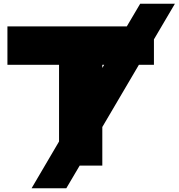

<svg xmlns="http://www.w3.org/2000/svg" viewBox="-20 -892 962 1034"><path d="M150 122H337L409 0H531V-208L728 -543H809V-680L922 -872H735L663 -750H20V-543H298V-130ZM531 -543H541L531 -526Z"/></svg>

Font: Bounded ExtBd
Style: Regular
Weight: 800
Designer: Vlad Churkin
Version: Version 3.0